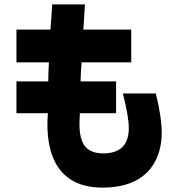

<svg xmlns="http://www.w3.org/2000/svg" viewBox="-20 -759 815 875"><path d="M447 96C671 96 717 -53 717 -153C717 -199 708 -263 690 -333H540C559 -259 567 -207 567 -175C567 -100 529 -60 451 -60C351 -60 336 -130 344 -243H509V-388H347C348 -417 349 -442 352 -475H578V-624H360C362 -659 364 -697 367 -739H218C215 -697 213 -659 210 -624H55V-475H203C201 -446 200 -416 200 -388H55V-243H198C183 -42 253 96 447 96Z"/></svg>

Font: コーポレート・ロゴ ver3 Bold
Style: Regular
Weight: 700
Designer: [KANA_main] LOGOTYPE.JP [Source Han Sans] Ryoko NISHIZUKA 西塚涼子 (kana, bopomofo & ideographs); Paul D. Hunt (Latin, Greek
Version: Version 12.001;FEAKit 1.0